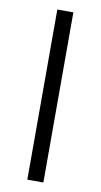

<svg xmlns="http://www.w3.org/2000/svg" viewBox="-82 -739 408 778"><g transform="rotate(10 122.0 -350.0)"><path d="M155 -700V0H89V-700Z"/></g></svg>

Font: Pathway Extreme 8pt Thin 12pt ExtraLight
Style: Regular
Weight: 250
Version: Version 1.001;gftools[0.9.26]